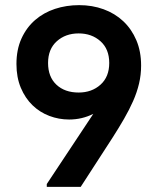

<svg xmlns="http://www.w3.org/2000/svg" viewBox="-20 -727 624 747"><path d="M288 -707Q339 -707 383 -691Q427 -675 459.5 -644.5Q492 -614 510.5 -570.5Q529 -527 529 -472Q529 -436 521 -402Q513 -368 498 -334Q483 -300 462.5 -264.5Q442 -229 417 -190L294 0H162V-11L343 -284Q299 -262 249 -262Q209 -262 172 -276Q135 -290 106.5 -317.5Q78 -345 61 -385.5Q44 -426 44 -478Q44 -534 63.5 -577Q83 -620 116.5 -649Q150 -678 194 -692.5Q238 -707 288 -707ZM286 -597Q235 -597 201 -566.5Q167 -536 167 -482Q167 -428 199.5 -397.5Q232 -367 286 -367Q337 -367 371 -397.5Q405 -428 405 -482Q405 -536 371 -566.5Q337 -597 286 -597Z"/></svg>

Font: Tilda Sans Bold
Style: Regular
Weight: 700
Designer: ParaType Ltd
Foundry: ParaType Ltd
Version: Version 1.009